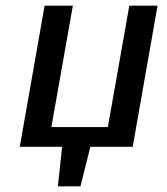

<svg xmlns="http://www.w3.org/2000/svg" viewBox="-20 -520 590 680"><path d="M200 0 185 140H265L300 0H450L538 -500H438L362 -70H162L238 -500H138L50 0Z"/></svg>

Font: Scada
Style: Italic
Weight: 400
Designer: Jovanny Lemonad
Foundry: Jovanny Lemonad
Version: Version 3.005